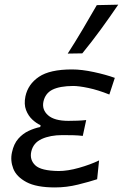

<svg xmlns="http://www.w3.org/2000/svg" viewBox="-20 -812 538 842"><path d="M221 10Q139.5 10 95.8 -13.5Q52 -37 38.2 -72.5Q24.5 -108 32.5 -144Q40.5 -181.5 60.5 -204Q80.5 -226.5 106 -238.2Q131.5 -250 156.5 -255L158 -263Q140.5 -270.5 122.2 -287.2Q104 -304 94.2 -329.5Q84.5 -355 91.5 -389.5Q103 -443 150.8 -475.2Q198.5 -507.5 296 -507.5Q338.5 -507.5 391.8 -496Q445 -484.5 483.5 -470.5L459.5 -397.5Q409.5 -417.5 367.8 -426.2Q326 -435 300.5 -435Q242 -434.5 210.2 -418.8Q178.5 -403 170.5 -366.5Q163 -331 190.8 -306.5Q218.5 -282 280 -282Q301.5 -282 320.5 -282.8Q339.5 -283.5 358 -285.5L343 -216Q322 -218.5 301 -219Q280 -219.5 253.5 -219.5Q200.5 -219.5 163 -202.5Q125.5 -185.5 117 -146.5Q109.5 -111 134.8 -87Q160 -63 237.5 -62Q277 -62 326.5 -76Q376 -90 414.5 -108.5L406 -26Q372.5 -15 322.2 -2.5Q272 10 221 10ZM277 -577Q311 -630 342.5 -683.2Q374 -736.5 404.5 -789.5L498.5 -791.5Q461.5 -737 422.2 -683.2Q383 -629.5 341 -578Z"/></svg>

Font: Commissioner Flair
Style: Italic
Weight: 400
Italic angle: -12°
Designer: Kostas Bartsokas
Foundry: Kostas Bartsokas
Version: Version 1.000; ttfautohint (v1.8.3)